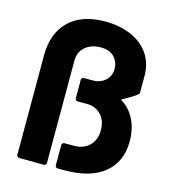

<svg xmlns="http://www.w3.org/2000/svg" viewBox="-106 -795 787 881"><g transform="rotate(15 287.0 -354.0)"><path d="M54 -13V-484Q54 -590 114.5 -649Q175 -708 286 -708Q356 -708 410 -684.5Q464 -661 494 -617Q524 -573 524 -514Q524 -510 524 -509Q524 -507 524 -505Q524 -503 524 -501Q524 -499 524 -497Q524 -495 524 -493Q524 -491 524 -489Q524 -487 524 -486Q524 -484 524 -483Q524 -478 524 -478Q524 -476 524 -474Q524 -472 524 -470Q524 -468 524 -466Q524 -464 524 -463Q524 -461 524 -459Q524 -457 524 -455Q524 -453 524 -452Q524 -450 524 -449Q524 -446 524 -445Q524 -442 524 -442Q524 -441 524 -440Q524 -439 524 -438Q524 -437 524 -437Q524 -436 524 -435Q524 -434 524 -433Q524 -422 452 -383Q447 -380 452 -377Q490 -355 513 -310Q536 -265 536 -206Q536 -108 470 -54Q404 0 282 0H249Q244 0 240.5 -3.5Q237 -7 237 -12V-108Q237 -113 240.5 -116.5Q244 -120 249 -120H296Q339 -120 367 -147Q395 -174 395 -221Q395 -267 368.5 -294Q342 -321 302 -321H258Q253 -321 249.5 -324.5Q246 -328 246 -333V-420Q246 -425 249.5 -428.5Q253 -432 258 -432H300Q336 -432 359.5 -453.5Q383 -475 383 -508Q383 -542 361 -565Q339 -588 296 -588Q253 -588 224 -564Q195 -540 195 -497V-12Q195 -7 191.5 -3.5Q188 0 183 0L66 -1Q61 -1 57.5 -4.5Q54 -8 54 -13Z"/></g></svg>

Font: UMi
Style: Bold
Weight: 700
Designer: Peter Middis
Foundry: We Are UMi
Version: Version 1.0